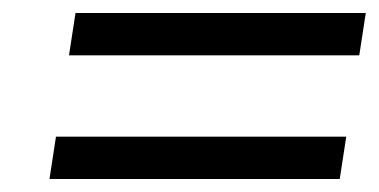

<svg xmlns="http://www.w3.org/2000/svg" viewBox="-20 -431 582 295"><path d="M56 -156H502L512 -221H66ZM86 -346H532L542 -411H96Z"/></svg>

Font: Charger Sport
Style: DfBdObl
Weight: 400
Designer: Jasper
Foundry: Cannot Into Space Fonts
Version: Version 1.1